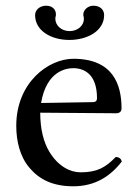

<svg xmlns="http://www.w3.org/2000/svg" viewBox="-20 -643 487 673"><path d="M386 -93C349 -55 320 -39 262 -39C226 -39 184 -60 153 -111C133 -144 121 -190 121 -248L387 -246C399 -246 406 -252 406 -263C406 -347 376 -437 237 -437C150 -437 37 -354 37 -202C37 -146 51 -92 84 -54C118 -14 165 10 237 10C313 10 367 -25 407 -77C404 -87 398 -92 386 -93ZM124 -282C143 -395 213 -404 237 -404C275 -404 320 -383 320 -299C320 -290 316 -285 305 -285ZM345 -590C345 -609 331 -623 307 -623C289 -623 272 -609 272 -592C272 -589 272 -587 273 -585C274 -582 274 -579 274 -576C274 -554 253 -534 224 -534C194 -534 174 -555 174 -577C174 -579 174 -582 175 -585C176 -588 176 -590 176 -593C176 -609 164 -623 142 -623C119 -623 103 -608 103 -590C103 -536 158 -503 223 -503C287 -503 345 -535 345 -590Z"/></svg>

Font: Libertinus Math
Style: Regular
Weight: 400
Designer: Philipp H. Poll, Khaled Hosny
Foundry: Caleb Maclennan
Version: Version 7.050;RELEASE